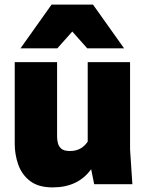

<svg xmlns="http://www.w3.org/2000/svg" viewBox="-20 -800 635 834"><path d="M209 14Q147 14 111 -13.5Q75 -41 59.5 -84.5Q44 -128 44 -175V-530H228V-205Q228 -193 231.5 -178.5Q235 -164 246.5 -154Q258 -144 284 -144Q334 -144 361 -185V-530H545V-150L555 0H389L376 -65Q319 14 209 14ZM519 -590H359L294 -663L229 -590H69L204 -780H384Z"/></svg>

Font: Tanohe Sans ExtraBold
Style: Regular
Weight: 800
Designer: Village Type and Design LLC & Cristiano Sobral
Foundry: Cooper Hewitt Smithsonian Design Museum
Version: Version 1.00;September 29, 2021;FontCreator 13.0.0.2655 64-b